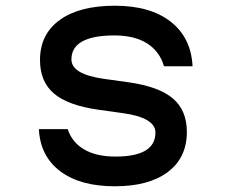

<svg xmlns="http://www.w3.org/2000/svg" viewBox="-20 -636 790 672"><path d="M384 -88Q454 -88 489 -109Q524 -130 524 -172Q524 -198 495.5 -215Q467 -232 410 -240L324 -252Q218 -267 169 -308.5Q120 -350 120 -426Q120 -516 189 -566Q258 -616 382 -616Q506 -616 577.5 -560Q649 -504 654 -404H554Q539 -456 495 -484Q451 -512 380 -512Q306 -512 268 -491Q230 -470 230 -428Q230 -402 258.5 -385Q287 -368 344 -360L430 -348Q536 -333 585 -291.5Q634 -250 634 -174Q634 -84 567.5 -34Q501 16 382 16Q261 16 191 -36.5Q121 -89 116 -184H217Q232 -138 274.5 -113Q317 -88 384 -88Z"/></svg>

Font: Martian Mono sWd Rg
Style: Regular
Weight: 400
Width: 6
Monospace: yes
Designer: Roman Shamin
Foundry: Evil Martians
Version: Version 1.000